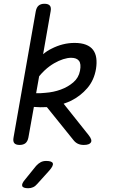

<svg xmlns="http://www.w3.org/2000/svg" viewBox="-20 -760 640 1020"><path d="M451 -42Q471 -17 463 -3.5Q455 10 425 10Q407 10 393.5 3.5Q380 -3 370 -16L229 -191Q194 -189 160 -192L131 -30Q127 -9 115.5 0.5Q104 10 84 10Q64 10 56 0.5Q48 -9 52 -30L170 -700Q174 -721 185.5 -730.5Q197 -740 216 -740Q236 -740 244.5 -730.5Q253 -721 249 -700L209 -472Q230 -490 253 -501Q313 -532 376 -532Q412 -532 436.5 -522.5Q461 -513 474.5 -495Q488 -477 491.5 -451.5Q495 -426 490 -394Q480 -334 444 -292Q408 -250 358 -225Q339 -216 318 -209ZM188 -355 172 -265Q196 -264 222 -267Q264 -270 302.5 -284Q341 -298 369.5 -322.5Q398 -347 405 -384Q412 -421 399.5 -437Q387 -453 358 -453Q339 -453 315.5 -445.5Q292 -438 267 -423.5Q242 -409 218 -387Q202 -372 188 -355ZM113 194 172 121Q184 108 196.5 101.5Q209 95 225 95Q256 95 260.5 107.5Q265 120 242 146L178 217Q168 229 156 234.5Q144 240 130 240Q102 240 98 228Q94 216 113 194Z"/></svg>

Font: Maple Mono NL Light
Style: Italic
Weight: 300
Italic angle: -10°
Monospace: yes
Designer: subframe7536
Version: Version 7.000